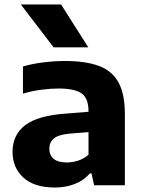

<svg xmlns="http://www.w3.org/2000/svg" viewBox="-20 -828 638 858"><path d="M225.5 10Q133.5 10 84.8 -34.2Q36 -78.5 36 -149Q36 -225.5 92.8 -268.8Q149.5 -312 276 -320.5L375.5 -328.5V-330.5Q375.5 -388.5 344.8 -410.5Q314 -432.5 241 -432.5Q207.5 -432.5 164.5 -427Q121.5 -421.5 82.5 -409.5V-531Q125.5 -543.5 176 -549.5Q226.5 -555.5 269.5 -555.5Q362.5 -555.5 421.8 -533.5Q481 -511.5 509.5 -459.8Q538 -408 538 -318.5V0H400.5L389 -53H381.5Q354 -21 313.2 -5.5Q272.5 10 225.5 10ZM200.5 -163.5Q200.5 -134.5 219.8 -118.2Q239 -102 278.5 -102Q303 -102 328.5 -110Q354 -118 375.5 -136.5V-237.5L292 -231Q242 -226.5 221.2 -209.5Q200.5 -192.5 200.5 -163.5ZM219.5 -616.5 73 -808H253L374.5 -616.5Z"/></svg>

Font: Encode Sans SemiExpanded SemiExpanded
Style: Bold
Weight: 700
Width: 6
Designer: Multiple Designers
Foundry: Impallari Type
Version: Version 3.000; ttfautohint (v1.8.3) -l 8 -r 50 -G 200 -x 14 